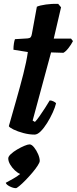

<svg xmlns="http://www.w3.org/2000/svg" viewBox="-20 -701 400 1000"><path d="M160 0Q132 0 102 -8Q72 -16 50.5 -26.5Q29 -37 26 -44Q45 -111 65 -181Q85 -251 101.5 -315.5Q118 -380 125 -430L50 -442Q50 -460 52.5 -475Q55 -490 58 -497L124 -501Q135 -502 139.5 -507Q144 -512 146 -524L172 -666Q187 -673 219 -677.5Q251 -682 283 -681L298 -663L260 -500H350L360 -487Q351 -469 336.5 -450.5Q322 -432 310 -426L246 -428L150 -73L162 -66Q172 -76 186 -96Q200 -116 214.5 -138.5Q229 -161 239 -178Q249 -178 259.5 -172.5Q270 -167 272 -163Q267 -142 254.5 -114.5Q242 -87 225.5 -60.5Q209 -34 192 -17Q175 0 160 0ZM63 279Q49 279 31 270Q13 261 10 251Q28 241 49 229.5Q70 218 85 205Q72 200 57.5 186.5Q43 173 33 156Q23 139 23 124Q23 114 36.5 101.5Q50 89 69.5 77.5Q89 66 107 58.5Q125 51 134 51Q145 51 157.5 66.5Q170 82 178.5 102Q187 122 187 137Q187 145 176 162Q165 179 148 199Q131 219 113 237.5Q95 256 81 267.5Q67 279 63 279Z"/></svg>

Font: Texturina ExtraBold
Style: Italic
Weight: 800
Italic angle: -11°
Designer: Guillermo Torres Carreño
Foundry: Omnibus-Type
Version: Version 1.002; ttfautohint (v1.8.3)